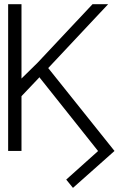

<svg xmlns="http://www.w3.org/2000/svg" viewBox="-20 -732 592 931"><path d="M84.2 -711.6V-351.2L161.6 -427.2L428.6 -711.6H504.3L213.8 -402L535.2 0L333.8 179L301.1 138.8L455.6 0.4L171.9 -356.2L172.6 -358.7L84.2 -265.6V0H19.5V-711.6Z"/></svg>

Font: Inter Extra Light BETA
Style: Regular
Weight: 200
Designer: Rasmus Andersson
Foundry: rsms
Version: Version 3.011;git-f93a4a705